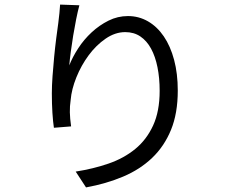

<svg xmlns="http://www.w3.org/2000/svg" viewBox="-20 -774 996 837"><path d="M326 -751Q319 -725 312 -690Q305 -655 299 -618.5Q293 -582 288.5 -547.5Q284 -513 282 -489Q296 -525 321 -563.5Q346 -602 379.5 -633Q413 -664 453 -684Q493 -704 538 -704Q585 -704 625 -681Q665 -658 694 -615.5Q723 -573 739 -513Q755 -453 755 -379Q755 -280 725.5 -208Q696 -136 643 -85.5Q590 -35 516.5 -4Q443 27 355 43L310 -26Q387 -38 453.5 -61Q520 -84 569.5 -124.5Q619 -165 647.5 -227Q676 -289 676 -378Q676 -434 666.5 -481Q657 -528 638.5 -562Q620 -596 592 -615Q564 -634 526 -634Q482 -634 440.5 -605.5Q399 -577 366.5 -533Q334 -489 313 -437Q292 -385 288 -338Q284 -311 284.5 -284.5Q285 -258 290 -223L215 -217Q211 -243 208.5 -282Q206 -321 206 -367Q206 -401 209 -442Q212 -483 216 -525Q220 -567 225 -606Q230 -645 234 -673Q237 -696 239 -716.5Q241 -737 242 -754Z"/></svg>

Font: Kinto Sans
Style: Regular
Weight: 400
Designer: Authors: Ryoko NISHIZUKA  (kana & ideographs); Paul D. Hunt (Latin, Greek & Cyrillic); Wenlong ZHANG  (bopomofo); Sandol
Foundry: Adobe Systems Incorporated, ookami Inc.
Version: Version 0.001